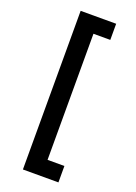

<svg xmlns="http://www.w3.org/2000/svg" viewBox="-202 -1001 902 1275"><g transform="rotate(20 248.5 -363.5)"><path d="M135 -924H386V-810H267V81H386V197H135Z"/></g></svg>

Font: SVN-Poppins SemiBold
Style: Regular
Weight: 600
Designer: Ninad Kale (Devanagari), Jonny Pinhorn (Latin)
Foundry: Indian Type Foundry
Version: Version 3.002 2017